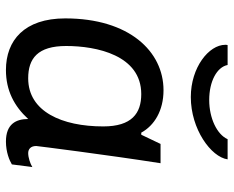

<svg xmlns="http://www.w3.org/2000/svg" viewBox="-90 -687 787 647"><g transform="rotate(90 303.5 -363.5)"><path d="M517 -737H449C433 -701 378 -675 317 -675C254 -675 206 -701 199 -737H132C131 -735 131 -732 131 -729C131 -674 207 -613 307 -613C415 -613 509 -681 517 -737ZM284 -521C153 -521 42 -405 42 -190C42 -52 116 10 216 10C285 10 338 -18 381 -65C381 -24 398 10 457 10C493 10 521 -2 534 -10L543 -79C532 -72 511 -65 496 -65C483 -65 472 -73 472 -92C472 -95 502 -332 530 -511H465L434 -446H427C403 -490 353 -521 284 -521ZM297 -446C362 -446 406 -414 406 -318C406 -179 356 -65 244 -65C177 -65 135 -97 135 -193C135 -295 166 -446 297 -446Z"/></g></svg>

Font: Chivo
Style: Italic
Weight: 400
Italic angle: -8°
Designer: Hector Gatti
Foundry: Omnibus-Type
Version: Version 1.003;PS 001.003;hotconv 1.0.70;makeotf.lib2.5.58329